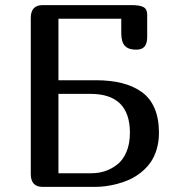

<svg xmlns="http://www.w3.org/2000/svg" viewBox="-20 -729 686 749"><path d="M511.2 -535.2Q481.4 -535.2 467.3 -550Q453.1 -564.9 453.1 -600.1V-655.8H208V-416H353Q410.6 -416 454.8 -405Q499 -394 532.2 -370.6Q565.4 -347.2 582.8 -306.9Q600.1 -266.6 600.1 -210.9Q600.1 -175.3 590.8 -145.3Q581.5 -115.2 566.2 -94Q550.8 -72.8 529.5 -55.9Q508.3 -39.1 485.8 -28.8Q463.4 -18.6 438.5 -12Q413.6 -5.4 392.3 -2.7Q371.1 0 351.1 0H146Q100.1 0 100.1 -49.8V-659.2Q100.1 -709 146 -709H494.1Q525.4 -709 539.8 -701.2Q554.2 -693.4 554.2 -671.9V-585Q554.2 -559.1 543.7 -547.1Q533.2 -535.2 511.2 -535.2ZM333 -362.8H208V-53.2H337.9Q364.3 -53.2 389.2 -61.3Q414.1 -69.3 436.8 -86.7Q459.5 -104 473.1 -136Q486.8 -168 486.8 -210.9Q486.8 -362.8 333 -362.8Z"/></svg>

Font: Marmelad
Style: Regular
Weight: 400
Designer: Manvel Shmavonyan
Foundry: Cyreal (www.cyreal.org)
Version: Version 1.000